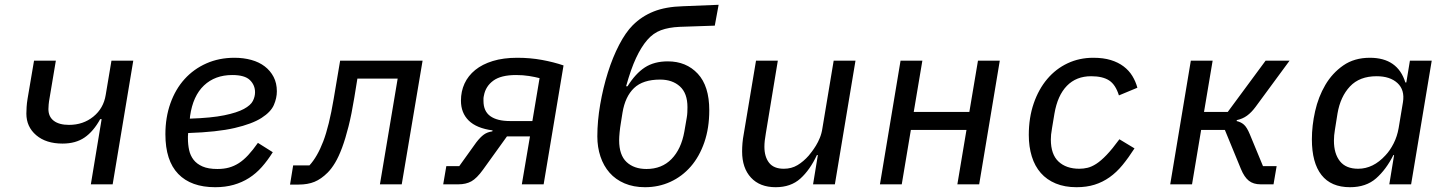

<svg xmlns="http://www.w3.org/2000/svg" viewBox="-20 -769 6040 801"><path d="M404 -272H398Q370 -221 333 -195.5Q296 -170 241 -170Q172 -170 131 -205Q90 -240 90 -295Q90 -306 91 -322.5Q92 -339 95 -357L122 -516H213L187 -361Q184 -345 183 -333Q182 -321 182 -314Q182 -282 204.5 -265Q227 -248 268 -248Q327 -248 369.5 -282.5Q412 -317 421 -373L445 -516H536L450 0H359Z M878 12Q777 12 723.5 -43.5Q670 -99 670 -209Q670 -279 691 -338Q712 -397 750 -439Q788 -481 841 -504.5Q894 -528 958 -528Q996 -528 1028.5 -519Q1061 -510 1084.5 -492Q1108 -474 1121.5 -448Q1135 -422 1135 -388Q1135 -360 1122.5 -331Q1110 -302 1071 -277Q1032 -252 959 -235Q886 -218 765 -214Q764 -207 764 -200.5Q764 -194 764 -192Q764 -166 769 -143Q774 -120 787.5 -102.5Q801 -85 825 -74.5Q849 -64 887 -64Q914 -64 935.5 -70Q957 -76 976.5 -88.5Q996 -101 1015.5 -122Q1035 -143 1056 -173L1118 -134Q1096 -99 1072 -72Q1048 -45 1019 -26.5Q990 -8 955 2Q920 12 878 12ZM949 -456Q877 -456 831 -412.5Q785 -369 773 -285L772 -274Q862 -277 915.5 -288Q969 -299 997.5 -314.5Q1026 -330 1035 -348Q1044 -366 1044 -384Q1044 -414 1022.5 -435Q1001 -456 949 -456Z M1203 -79H1271Q1304 -115 1328.5 -179Q1353 -243 1372 -356L1399 -516H1743L1656 0H1565L1639 -441H1471L1458 -361Q1447 -293 1434 -241.5Q1421 -190 1407 -152.5Q1393 -115 1378 -90Q1363 -65 1347 -49Q1320 -22 1292 -10.5Q1264 1 1226 1H1190Z M1842 -76H1896L1967 -175Q1984 -197 1998.5 -207.5Q2013 -218 2034 -221L2035 -225Q1968 -234 1935.5 -266Q1903 -298 1903 -349Q1903 -388 1918 -420.5Q1933 -453 1962.5 -477Q1992 -501 2036 -514.5Q2080 -528 2138 -528Q2192 -528 2241 -519Q2290 -510 2331 -496L2248 0H2157L2191 -200H2095L1995 -61Q1969 -25 1946.5 -12.5Q1924 0 1892 0H1829ZM2201 -264 2231 -443Q2212 -448 2187 -452Q2162 -456 2133 -456Q2070 -456 2038 -432.5Q2006 -409 1999 -371Q1997 -363 1997 -358Q1997 -353 1997 -348Q1997 -305 2025.5 -284.5Q2054 -264 2108 -264Z M2671 12Q2623 12 2585.5 -4Q2548 -20 2523 -48.5Q2498 -77 2485 -116Q2472 -155 2472 -200Q2472 -264 2484 -333.5Q2496 -403 2516 -466.5Q2536 -530 2563 -582Q2590 -634 2620 -664Q2657 -701 2707 -721Q2757 -741 2829 -743L2978 -749L2962 -662L2815 -657Q2770 -655 2737.5 -643Q2705 -631 2680 -602Q2655 -573 2633.5 -527Q2612 -481 2592 -409H2598Q2631 -462 2670 -487.5Q2709 -513 2766 -513Q2843 -513 2891 -461.5Q2939 -410 2939 -309Q2939 -235 2918.5 -175.5Q2898 -116 2862 -74.5Q2826 -33 2777 -10.5Q2728 12 2671 12ZM2677 -64Q2741 -64 2781.5 -105.5Q2822 -147 2835 -220L2845 -278Q2847 -289 2847.5 -300.5Q2848 -312 2848 -322Q2848 -380 2816.5 -408.5Q2785 -437 2734 -437Q2662 -437 2625 -401.5Q2588 -366 2577 -299L2570 -255Q2567 -238 2565 -217.5Q2563 -197 2563 -184Q2563 -122 2594 -93Q2625 -64 2677 -64Z M3392 -122H3388Q3359 -60 3319 -24Q3279 12 3216 12Q3150 12 3113 -28Q3076 -68 3076 -137Q3076 -154 3077.5 -172Q3079 -190 3083 -211L3134 -516H3225L3175 -213Q3169 -180 3169 -157Q3169 -115 3188.5 -90Q3208 -65 3250 -65Q3282 -65 3307 -80Q3332 -95 3354 -120Q3359 -126 3367 -136.5Q3375 -147 3384 -161.5Q3393 -176 3400.5 -194.5Q3408 -213 3411 -234L3458 -516H3549L3463 0H3372Z M3737 -516H3828L3792 -302H4024L4060 -516H4151L4065 0H3974L4012 -227H3780L3742 0H3651Z M4471 12Q4422 12 4384.5 -3.5Q4347 -19 4322 -47.5Q4297 -76 4284.5 -116.5Q4272 -157 4272 -206Q4272 -278 4292.5 -337.5Q4313 -397 4349 -439.5Q4385 -482 4434 -505Q4483 -528 4541 -528Q4583 -528 4614 -518.5Q4645 -509 4667.5 -492Q4690 -475 4704 -452Q4718 -429 4725 -403L4648 -371Q4634 -416 4607 -433.5Q4580 -451 4532 -451Q4470 -451 4431 -411Q4392 -371 4379 -295L4369 -235Q4366 -218 4365 -207.5Q4364 -197 4364 -187Q4364 -125 4396 -95Q4428 -65 4483 -65Q4500 -65 4517 -69Q4534 -73 4553.5 -85.5Q4573 -98 4596.5 -122.5Q4620 -147 4650 -188L4713 -150Q4688 -111 4663 -80.5Q4638 -50 4609 -29.5Q4580 -9 4546.5 1.5Q4513 12 4471 12Z M4948 -516H5039L5003 -302H5102L5260 -516H5360L5218 -323Q5201 -300 5182.5 -286.5Q5164 -273 5140 -268L5139 -264Q5157 -260 5169.5 -249Q5182 -238 5194 -209L5249 -76H5306L5293 0H5239Q5209 0 5190 -15Q5171 -30 5157 -64L5090 -227H4991L4953 0H4862Z M5776 0 5796 -122H5793Q5763 -62 5721 -25Q5679 12 5612 12Q5533 12 5493 -39Q5453 -90 5453 -188Q5453 -245 5466.5 -305Q5480 -365 5509 -414.5Q5538 -464 5584 -496Q5630 -528 5695 -528Q5811 -528 5843 -425H5847L5862 -516H5953L5867 0ZM5646 -65Q5709 -65 5760 -121Q5779 -141 5794 -170.5Q5809 -200 5815 -235L5833 -343Q5841 -394 5810 -422.5Q5779 -451 5723 -451Q5652 -451 5612 -408.5Q5572 -366 5560 -296L5549 -227Q5545 -204 5545 -182Q5545 -128 5570 -96.5Q5595 -65 5646 -65Z"/></svg>

Font: IBM Plex Mono Text
Style: Italic
Weight: 450
Italic angle: -9°
Monospace: yes
Designer: Mike Abbink, Paul van der Laan, Pieter van Rosmalen
Foundry: Bold Monday
Version: Version 2.1